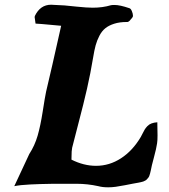

<svg xmlns="http://www.w3.org/2000/svg" viewBox="-20 -800 723 820"><path d="M105 -142.1 41 -4.9Q52.2 -7.3 69.6 -9.3Q86.9 -11.2 109.4 -12.2Q131.8 -13.2 151.9 -13.9Q171.9 -14.6 198.7 -14.9Q225.6 -15.1 240.7 -15.1Q255.9 -15.1 279.8 -15.1Q303.7 -15.1 307.1 -15.1Q353.5 -15.1 399.9 -4.9Q417.5 0 441.9 0Q457.5 0 473.9 -2.2Q490.2 -4.4 513.7 -9Q537.1 -13.7 544.9 -15.1Q549.3 -16.1 558.6 -17.6Q567.9 -19 571 -19.8Q574.2 -20.5 581.5 -22Q588.9 -23.4 591.6 -24.7Q594.2 -25.9 599.4 -28.3Q604.5 -30.8 606.4 -33.2Q608.4 -35.6 612.1 -39.6Q615.7 -43.5 617.4 -48.1Q619.1 -52.7 620.8 -58.6Q622.6 -64.5 624 -71.8Q627 -89.8 637.5 -128.2Q647.9 -166.5 650.9 -188Q652.8 -199.2 652.8 -222.2Q652.8 -231.4 652.3 -250Q651.9 -268.6 651.9 -277.8Q637.7 -276.9 627.2 -272.9Q616.7 -269 609.6 -261.5Q602.5 -253.9 598.6 -247.8Q594.7 -241.7 589.4 -230.7Q584 -219.7 581.1 -214.8Q546.4 -156.2 496.8 -124Q447.3 -91.8 390.1 -91.8Q337.9 -91.8 285.2 -118.2Q285.6 -123.5 285.6 -133.8Q285.6 -144 286.1 -152.6Q286.6 -161.1 288.1 -168.9Q296.9 -205.6 316.7 -280Q336.4 -354.5 351.6 -420.9Q366.7 -487.3 377.9 -555.2Q382.8 -585.4 388.4 -606.2Q394 -627 404.5 -647.2Q415 -667.5 429.9 -679.4Q444.8 -691.4 467.8 -698.7Q490.7 -706.1 522 -706.1H523.9Q528.3 -706.1 534.2 -711.9Q535.2 -713.4 537.6 -716.1Q540 -718.8 541.5 -720.5Q543 -722.2 544.7 -724.4Q546.4 -726.6 547.1 -728.5Q547.9 -730.5 547.9 -731.9Q547.9 -741.2 543.2 -752.4Q538.6 -763.7 532.2 -765.1Q492.2 -778.8 469.2 -778.8Q459 -778.8 454.1 -777.8Q418.5 -767.1 376 -767.1Q351.6 -767.1 306.9 -771.7Q262.2 -776.4 254.9 -776.9Q245.6 -776.9 226.8 -778.3Q208 -779.8 198.2 -779.8Q151.9 -779.8 128.9 -731.9Q128.9 -731 128.4 -729.5Q127.9 -728 127.9 -727.1Q127.9 -724.6 129.6 -715.3Q131.3 -706.1 131.8 -699.2Q152.8 -698.2 192.9 -694.3Q232.9 -690.4 241.2 -689.9Q198.2 -497.1 176.8 -408.2Q171.9 -385.3 162.4 -323.7Q152.8 -262.2 140.6 -220.2Q128.4 -178.2 105 -142.1Z"/></svg>

Font: Sonetni venez Italic
Style: Regular
Weight: 400
Italic angle: -14°
Designer: Alja Herlah
Foundry: Type Salon
Version: Version 1.000;hotconv 1.0.109;makeotfexe 2.5.65596